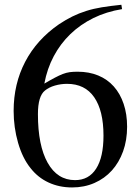

<svg xmlns="http://www.w3.org/2000/svg" viewBox="-20 -783 598 818"><path d="M500 -744.1Q433.6 -733.4 377.9 -706.1Q322.3 -678.7 279.8 -637.7Q237.3 -596.7 209 -543.5Q180.7 -490.2 168.9 -426.8Q195.3 -442.4 213.9 -452.1Q232.4 -461.9 247.6 -467.8Q262.7 -473.6 277.3 -475.6Q292 -477.5 310.5 -477.5Q359.4 -477.5 398.4 -461.4Q437.5 -445.3 464.8 -414.6Q492.2 -383.8 506.8 -340.3Q521.5 -296.9 521.5 -243.2Q521.5 -185.5 504.4 -138.2Q487.3 -90.8 456.5 -56.6Q425.8 -22.5 382.3 -3.4Q338.9 15.6 287.1 15.6Q232.4 15.6 187 -5.4Q141.6 -26.4 110.4 -66.4Q76.2 -108.4 57.1 -174.3Q38.1 -240.2 38.1 -310.5Q38.1 -425.8 87.4 -520Q136.7 -614.3 231.4 -679.7Q260.7 -699.2 288.6 -712.9Q316.4 -726.6 347.2 -736.3Q377.9 -746.1 414.1 -752Q450.2 -757.8 497.1 -762.7ZM265.6 -425.8Q239.3 -425.8 213.9 -418.5Q188.5 -411.1 171.9 -397.5Q141.6 -374 141.6 -296.9Q141.6 -163.1 183.1 -89.4Q224.6 -15.6 299.8 -15.6Q358.4 -15.6 389.6 -64.5Q420.9 -113.3 420.9 -205.1Q420.9 -311.5 381.3 -368.7Q341.8 -425.8 265.6 -425.8Z"/></svg>

Font: Jomolhari
Style: Regular
Weight: 400
Designer: Christopher J. Fynn
Foundry: Christopher  J.  Fynn (Karma Drubgy¸ Tenzin).
Version: Version 1.000